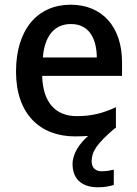

<svg xmlns="http://www.w3.org/2000/svg" viewBox="-20 -569 583 815"><path d="M498 -305C498 -455 414 -549 280 -549C141 -549 48 -446 48 -265C48 -84 151 10 299 10C319 10 337 9 354 8C319 39 288 82 288 127C288 188 324 226 396 226C424 226 443 222 463 216V151C451 154 434 158 412 158C386 158 369 144 369 115C369 76 390 41 467 -24C469 -24 470 -25 472 -26V-114C418 -89 371 -76 306 -76C214 -76 162 -136 159 -247H498ZM162 -325C169 -416 211 -467 281 -467C356 -467 390 -409 391 -325Z"/></svg>

Font: Noto Sans Thai Medium
Style: Regular
Weight: 500
Designer: Monotype Design Team
Foundry: Monotype Imaging Inc.
Version: Version 1.901